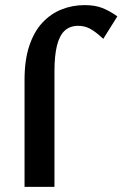

<svg xmlns="http://www.w3.org/2000/svg" viewBox="-20 -731 479 751"><path d="M76 0V-419Q76 -496 94.5 -551.5Q113 -607 145.5 -642Q178 -677 220.5 -694Q263 -711 311 -711Q351 -711 379.5 -700Q408 -689 439 -667L384 -579Q354 -607 332.5 -618.5Q311 -630 286 -630Q254 -630 233.5 -611.5Q213 -593 203 -553.5Q193 -514 193 -451V0Z"/></svg>

Font: Ysabeau
Style: Bold
Weight: 700
Designer: Christian Thalmann (Catharsis Fonts)
Version: Version 2.000;gftools[0.9.27.dev2+g8671c4b]